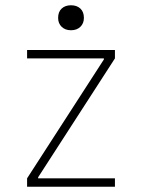

<svg xmlns="http://www.w3.org/2000/svg" viewBox="-20 -710 540 730"><path d="M83 0V-32L375 -484V-488H83V-520H417V-488L125 -36V-32H417V0ZM250 -595Q228 -595 214.5 -608Q201 -621 201 -642Q201 -665 214.5 -677.5Q228 -690 250 -690Q272 -690 285.5 -677.5Q299 -665 299 -642Q299 -621 285.5 -608Q272 -595 250 -595Z"/></svg>

Font: M PLUS Code Latin ExtraLight
Style: Regular
Weight: 250
Designer: Coji Morishita
Foundry: UNDERFOREST DESIGN
Version: Version 1.002; ttfautohint (v1.8.3)